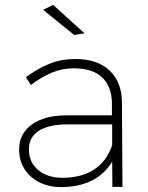

<svg xmlns="http://www.w3.org/2000/svg" viewBox="-20 -763 606 784"><path d="M439 0 438 -103Q406 -50 352.5 -24.5Q299 1 230 1Q179 1 140 -19Q101 -39 79.5 -73.5Q58 -108 58 -152Q58 -217 110 -254.5Q162 -292 252 -292H437V-343Q436 -410 397 -447Q358 -484 281 -484Q234 -484 192 -466.5Q150 -449 106 -416L86 -448Q137 -485 184 -503.5Q231 -522 287 -522Q378 -522 427.5 -475Q477 -428 478 -346L480 0ZM438 -170V-255H256Q179 -255 138.5 -229Q98 -203 98 -153Q98 -101 135.5 -69Q173 -37 236 -37Q311 -37 363 -70Q415 -103 438 -170ZM197 -743 325 -627 283 -620 156 -723Z"/></svg>

Font: Argentum Sans ExtraLight
Style: Regular
Weight: 275
Designer: Julieta Ulanovsky (Modified by Cristiano Sobral)
Foundry: Julieta Ulanovsky
Version: Version 1.000; ttfautohint (v1.5.65-e2d9)